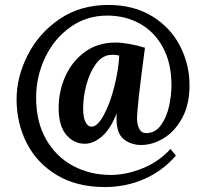

<svg xmlns="http://www.w3.org/2000/svg" viewBox="-20 -657 833 776"><path d="M746 -312Q746 -234 716 -179.5Q686 -125 641 -98Q596 -71 551 -71Q509 -71 480 -94.5Q451 -118 451 -177Q451 -192 452 -200Q427 -136 392.5 -106Q358 -76 323 -76Q278 -76 247.5 -112.5Q217 -149 217 -221Q217 -288 244 -348.5Q271 -409 323 -447Q375 -485 447 -485Q470 -485 502 -479.5Q534 -474 566 -464L563 -442Q534 -225 534 -178Q534 -153 543 -136Q552 -119 571 -119Q607 -119 630 -150.5Q653 -182 663 -226.5Q673 -271 673 -312Q673 -401 639 -464.5Q605 -528 546 -561Q487 -594 413 -594Q330 -594 264.5 -547.5Q199 -501 162.5 -424.5Q126 -348 126 -262Q126 -164 166.5 -93.5Q207 -23 275.5 13.5Q344 50 427 50Q491 50 557 23Q623 -4 669 -55L691 -28Q636 35 562 67Q488 99 404 99Q290 99 209.5 50.5Q129 2 88 -78.5Q47 -159 47 -256Q47 -345 91.5 -433.5Q136 -522 220 -579.5Q304 -637 418 -637Q521 -637 595.5 -591Q670 -545 708 -470.5Q746 -396 746 -312ZM316 -218Q316 -183 325.5 -164Q335 -145 350 -145Q374 -145 399.5 -192Q425 -239 442 -307Q459 -375 462 -432Q447 -437 425 -435Q392 -432 367.5 -398.5Q343 -365 329.5 -315.5Q316 -266 316 -218Z"/></svg>

Font: Sumana
Style: Bold
Weight: 700
Designer: Cyreal, Alexei Vanyashin (Devanagari), Olga Karpushina (Latin)
Foundry: Cyreal
Version: Version 1.015;PS 001.015;hotconv 1.0.70;makeotf.lib2.5.58329